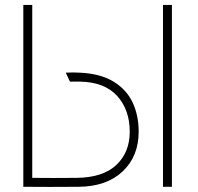

<svg xmlns="http://www.w3.org/2000/svg" viewBox="-20 -753 800 774"><path d="M288 -36Q395 -37 449 -88Q503 -139 503 -222Q503 -310 452.5 -366Q402 -422 303 -424Q283 -424 262 -424L245 -460Q272 -462 303 -460Q386 -456 438.5 -423.5Q491 -391 515 -339Q539 -287 539 -222Q539 -123 474.5 -62Q410 -1 297 0Q181 1 74 0V-733H110V-36Q192 -35 288 -36ZM673 -733V0H637V-733Z"/></svg>

Font: Kreadon
Style: Regular
Weight: 400
Designer: kohakuno
Foundry: StudioGnu
Version: Version 1.000;Glyphs 3.1.2 (3151)